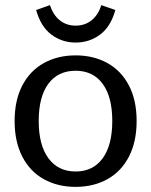

<svg xmlns="http://www.w3.org/2000/svg" viewBox="-20 -716 590 749"><path d="M121 -677 175 -696Q187 -658 213 -637Q239 -616 275 -616Q312 -616 338 -637.5Q364 -659 375 -696L430 -677Q412 -612 370.5 -581Q329 -550 275 -550Q222 -550 180.5 -581Q139 -612 121 -677ZM37 -244Q37 -325 67 -382.5Q97 -440 151 -470Q205 -500 275 -500Q345 -500 399 -470Q453 -440 483 -382.5Q513 -325 513 -244Q513 -163 483 -105Q453 -47 399 -17Q345 13 275 13Q205 13 151 -17Q97 -47 67 -105Q37 -163 37 -244ZM418 -244Q418 -338 380.5 -389Q343 -440 275 -440Q206 -440 168.5 -389Q131 -338 131 -244Q131 -150 169 -98.5Q207 -47 275 -47Q343 -47 380.5 -98.5Q418 -150 418 -244Z"/></svg>

Font: Maitree Medium
Style: Regular
Weight: 500
Designer: CadsonDemak Team
Foundry: CadsonDemak
Version: Version 1.000